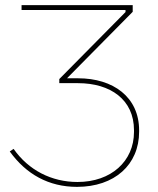

<svg xmlns="http://www.w3.org/2000/svg" viewBox="-20 -720 617 748"><path d="M211 -396H284C410 -396 502 -332 502 -213V-206C502 -92 413 -11 282 -11C181 -11 91 -57 33 -140L18 -130C82 -41 170 8 280 8C426 8 522 -78 522 -207V-212C522 -342 421 -415 284 -415H241L497 -674V-700H64V-681H469V-673L211 -412Z"/></svg>

Font: Fixel Display Thin
Style: Regular
Weight: 100
Designer: AlfaBravo + MacPaw
Foundry: Kyrylo Tkachov, Marchela Mozhyna, Serhii Makarenko, Maria Weinstein, Zakhar Kryvoshyya
Version: Version 1.211